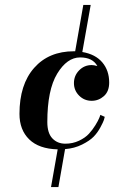

<svg xmlns="http://www.w3.org/2000/svg" viewBox="-20 -597 463 779"><path d="M352 -333Q361 -333 375 -329Q356 -364 305 -364Q252 -364 212 -298Q172 -232 172 -102Q172 -57 192.5 -35.5Q213 -14 245 -14Q275 -14 300.5 -26Q326 -38 341 -54.5Q356 -71 367 -89Q378 -107 382.5 -118Q387 -129 387 -131L405 -123Q404 -118 401.5 -110Q399 -102 387.5 -80.5Q376 -59 360 -42.5Q344 -26 313 -10.5Q282 5 244 8L217 162H187L214 9Q138 7 98.5 -31.5Q59 -70 59 -135Q59 -254 118.5 -321.5Q178 -389 280 -389H285L318 -577H348L314 -386Q367 -377 395 -344Q423 -311 423 -262Q423 -226 401.5 -207Q380 -188 352 -188Q322 -188 301 -209Q280 -230 280 -260Q280 -290 301 -311.5Q322 -333 352 -333Z"/></svg>

Font: Sail
Style: Regular
Weight: 400
Designer: Miguel Hernandez
Foundry: Miguel Hernandez
Version: Version 1.002